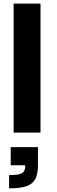

<svg xmlns="http://www.w3.org/2000/svg" viewBox="-20 -730 313 1057"><path d="M55 -710H203V0H55ZM119 180H189Q189 227 175 254.5Q161 282 127 294.5Q93 307 30 307V234Q67 234 86 229Q105 224 112 213Q119 202 119 180ZM39 80H189V180H39Z"/></svg>

Font: Uncut Sans VF
Style: Regular
Weight: 400
Designer: Kasper Nordkvist
Foundry: Uncut Type
Version: Version 1.100;FEAKit 1.0